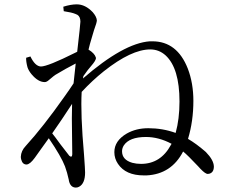

<svg xmlns="http://www.w3.org/2000/svg" viewBox="-20 -808 1040 878"><path d="M625 -58.6Q714.8 -58.6 761.7 -145.5Q763.7 -148.4 764.6 -150.4Q706.1 -181.6 647.5 -181.6Q571.3 -181.6 545.9 -142.6Q538.1 -129.9 538.1 -116.2Q538.1 -77.1 585 -63.5Q603.5 -58.6 625 -58.6ZM310.5 -102.5Q310.5 -121.1 309.6 -175.8Q307.6 -278.3 309.6 -333Q260.7 -257.8 218.8 -198.2Q231.4 -182.6 256.8 -147.5Q289.1 -105.5 296.9 -95.7Q309.6 -85 310.5 -102.5ZM361.3 -460 359.4 -449.2Q544.9 -610.4 665 -619.1Q670.9 -619.1 676.8 -619.1Q790 -619.1 838.9 -494.1Q864.3 -427.7 864.3 -346.7Q864.3 -253.9 839.8 -172.9Q877 -151.4 920.9 -113.3L921.9 -112.3Q957 -76.2 958 -46.9Q958 -19.5 937.5 -13.7Q933.6 -12.7 930.7 -12.7Q919.9 -11.7 896.5 -36.1Q887.7 -45.9 885.7 -47.9Q838.9 -97.7 817.4 -115.2Q763.7 -11.7 650.4 -5.9Q643.6 -5.9 637.7 -5.9Q554.7 -5.9 519.5 -58.6Q502.9 -83 502.9 -112.3Q502.9 -164.1 559.6 -197.3Q602.5 -221.7 658.2 -221.7Q723.6 -221.7 783.2 -200.2Q800.8 -263.7 800.8 -343.8Q800.8 -496.1 737.3 -554.7Q707 -582 667 -582Q581.1 -582 455.1 -482.4Q401.4 -439.5 353.5 -387.7Q347.7 -287.1 364.3 -99.6Q369.1 -33.2 369.1 -19.5Q369.1 31.2 341.8 45.9Q335 49.8 327.1 49.8Q301.8 49.8 294.9 17.6Q294.9 16.6 294.9 15.6Q287.1 -20.5 277.3 -46.9Q259.8 -92.8 203.1 -175.8Q191.4 -159.2 168 -127Q147.5 -98.6 138.7 -85.9Q117.2 -56.6 101.6 -55.7Q83 -55.7 77.1 -78.1Q75.2 -85 75.2 -90.8Q76.2 -118.2 97.7 -140.6Q177.7 -228.5 273.4 -364.3Q297.9 -398.4 316.4 -426.8Q322.3 -486.3 326.2 -517.6Q280.3 -494.1 233.4 -465.8Q229.5 -463.9 204.1 -442.4Q193.4 -432.6 184.6 -432.6Q154.3 -432.6 124 -468.8Q110.4 -485.4 105.5 -501Q98.6 -527.3 99.6 -543.9L119.1 -549.8Q140.6 -504.9 167 -503.9Q198.2 -503.9 325.2 -567.4Q330.1 -569.3 333 -571.3Q347.7 -698.2 347.7 -709Q347.7 -731.4 334 -740.2Q330.1 -742.2 325.2 -744.1Q309.6 -751 271.5 -756.8L269.5 -777.3Q303.7 -788.1 331.1 -788.1Q370.1 -788.1 404.3 -752Q421.9 -731.4 422.9 -714.8Q422.9 -705.1 410.2 -670.9Q406.2 -657.2 402.3 -644.5Q388.7 -599.6 384.8 -581.1Q412.1 -564.5 418 -545.9Q418.9 -543.9 418.9 -542Q418 -530.3 396.5 -505.9Q383.8 -492.2 361.3 -460Z"/></svg>

Font: GenYoMin JP Regular
Style: Regular
Weight: 400
Version: Version 1.001;PS 1;hotconv 16.6.51;makeotf.lib2.5.65220 DEVE